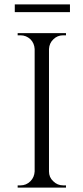

<svg xmlns="http://www.w3.org/2000/svg" viewBox="-20 -850 378 870"><path d="M297 -795C297 -795 297 -830 297 -830C297 -830 47 -830 47 -830C47 -830 47 -795 47 -795C47 -795 297 -795 297 -795ZM60 -10C60 -10 60 0 60 0C60 0 279 0 279 0C279 0 279 -10 279 -10C279 -10 266 -10 266 -10C266 -10 266 -10 266 -10C249 -10 234 -16 221 -29C208 -41 202 -56 202 -73C202 -73 202 -628 202 -628C202 -628 202 -628 202 -628C203 -645 209 -660 222 -672C234 -684 249 -690 266 -690C266 -690 279 -690 279 -690C279 -690 279 -700 279 -700C279 -700 60 -700 60 -700C60 -700 60 -690 60 -690C60 -690 73 -690 73 -690C73 -690 73 -690 73 -690C90 -690 105 -684 118 -672C130 -660 136 -645 137 -628C137 -628 137 -73 137 -73C137 -73 137 -73 137 -73C136 -56 130 -41 118 -29C105 -16 90 -10 73 -10C73 -10 60 -10 60 -10Z"/></svg>

Font: Cinzel Utterance
Style: Regular
Weight: 500
Designer: Natanael Gama
Foundry: ""
Version: ""